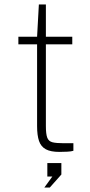

<svg xmlns="http://www.w3.org/2000/svg" viewBox="-20 -682 402 862"><path d="M246.5 0Q207.5 0 185.8 -11.8Q164 -23.5 155.2 -49Q146.5 -74.5 146.5 -116V-483H62.5V-517H146.5L154.5 -662H186V-517H304.5V-483H186V-116Q186 -80 192.2 -63.8Q198.5 -47.5 215.8 -43.2Q233 -39 265.5 -39H309.5V-5Q300 -2 282.8 -1Q265.5 0 246.5 0ZM179 160 215 110.5H192.5V50H255.5V101.5L203.5 160Z"/></svg>

Font: Public Sans Thin Thin
Style: Regular
Weight: 250
Version: Version 2.001